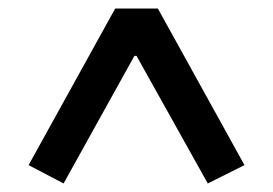

<svg xmlns="http://www.w3.org/2000/svg" viewBox="-20 -718 640 450"><path d="M467 -288 300 -587H295L129 -288L47 -331L250 -698H350L553 -331Z"/></svg>

Font: IBM Plex Arabic Medium
Style: Regular
Weight: 500
Designer: Mike Abbink, Paul van der Laan, Pieter van Rosmalen, Wael Morcos, Khajak Apelian
Foundry: Bold Monday
Version: Version 1.0